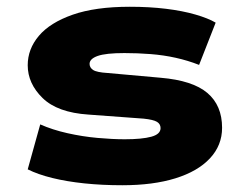

<svg xmlns="http://www.w3.org/2000/svg" viewBox="-20 -537 718 568"><path d="M342 11Q282 11 229.5 5.5Q177 0 134.5 -10.5Q92 -21 62 -36L99 -169Q135 -153 179.5 -143Q224 -133 268.5 -129Q313 -125 349 -125Q400 -125 427.5 -132.5Q455 -140 455 -158Q455 -170 444.5 -176.5Q434 -183 405 -186L242 -198Q150 -204 106 -247Q62 -290 62 -344Q62 -392 95 -431Q128 -470 195 -493.5Q262 -517 364 -517Q422 -517 471 -511Q520 -505 558 -494Q596 -483 618 -470L569 -345Q536 -358 500 -366Q464 -374 425.5 -377Q387 -380 348 -380Q293 -380 269 -371.5Q245 -363 245 -348Q245 -337 255.5 -330Q266 -323 299 -321L455 -307Q550 -299 593.5 -262Q637 -225 637 -159Q637 -107 601 -68.5Q565 -30 499 -9.5Q433 11 342 11Z"/></svg>

Font: Nunito Sans 7pt Expanded Black
Style: Regular
Weight: 900
Width: 7
Designer: Vernon Adams
Foundry: Vernon Adams
Version: Version 3.101;gftools[0.9.27]